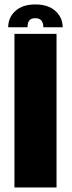

<svg xmlns="http://www.w3.org/2000/svg" viewBox="-20 -824 318 844"><path d="M43.5 0V-675H228.5V0ZM135.5 -804.5Q192 -804.5 223.8 -775.5Q255.5 -746.5 255.5 -704H170.5Q170.5 -744 135.5 -744Q116.5 -744 108.8 -734Q101 -724 101 -704H16Q16 -746.5 47.2 -775.5Q78.5 -804.5 135.5 -804.5Z"/></svg>

Font: Anybody ExtraBold
Style: Regular
Weight: 800
Designer: Tyler Finck
Foundry: Etcetera Type Company
Version: Version 1.010; ttfautohint (v1.8.3) -l 8 -r 50 -G 200 -x 14 